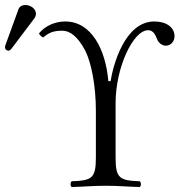

<svg xmlns="http://www.w3.org/2000/svg" viewBox="-49 -744 723 769"><path d="M414 -112V-331C414 -475 485 -623 544 -623C562 -623 572 -609 579 -590C585 -571 602 -561 615 -561C636 -561 650 -579 650 -599C650 -634 618 -658 569 -658C449 -658 403 -478 394 -419H385C374 -545 318 -658 212 -658C170 -658 130 -639 107 -610C110 -603 116 -598 124 -594C146 -612 162 -621 201 -621C230 -621 262 -599 292 -542C317 -493 335 -400 335 -300V-112C335 -29 318 -21 238 -18C232 -12 232 -1 238 5C287 4 322 0 375 0C428 0 461 4 511 5C517 -1 517 -12 511 -18C431 -21 414 -29 414 -112ZM53 -724C40 -724 29 -718 25 -707L-27 -564C-28 -561 -29 -557 -29 -554C-29 -547 -23 -541 -15 -541C-11 -541 -6 -545 -3 -549L89 -671C93 -676 95 -684 95 -689C95 -709 73 -724 53 -724Z"/></svg>

Font: Libertinus Serif Display
Style: Regular
Weight: 400
Designer: Philipp H. Poll, Khaled Hosny
Foundry: Caleb Maclennan
Version: Version 7.050;RELEASE